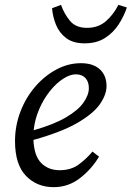

<svg xmlns="http://www.w3.org/2000/svg" viewBox="-20 -760 544 793"><path d="M293 -453Q269 -453 240.5 -434.5Q212 -416 186 -383.5Q160 -351 142 -309.5Q124 -268 119 -222Q203 -246 253 -275.5Q303 -305 325 -336.5Q347 -368 347 -396Q347 -422 333 -437.5Q319 -453 293 -453ZM202 13Q132 13 87 -34Q42 -81 42 -177Q42 -240 64 -298Q86 -356 124.5 -401Q163 -446 212 -472.5Q261 -499 314 -499Q365 -499 392.5 -473.5Q420 -448 420 -404Q420 -370 393.5 -331Q367 -292 301.5 -253.5Q236 -215 118 -182Q121 -116 150.5 -86.5Q180 -57 226 -57Q274 -57 306.5 -81.5Q339 -106 362 -134L389 -113Q358 -61 310 -24Q262 13 202 13ZM330 -581Q282 -581 253.5 -602.5Q225 -624 211.5 -657Q198 -690 195 -726L232 -740Q245 -703 269 -674Q293 -645 339 -645Q386 -645 417.5 -672.5Q449 -700 469 -740L504 -729Q492 -693 470 -659Q448 -625 413.5 -603Q379 -581 330 -581Z"/></svg>

Font: Source Serif 4 SmText
Style: Italic
Weight: 400
Italic angle: -12°
Designer: Frank Grießhammer
Foundry: Adobe
Version: Version 4.005;hotconv 1.1.0;makeotfexe 2.6.0